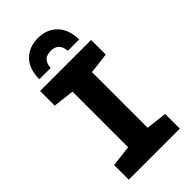

<svg xmlns="http://www.w3.org/2000/svg" viewBox="-282 -1015 1093 1093"><g transform="rotate(-45 265.0 -468.0)"><path d="M60 0V-118L188 -133V-581L60 -596V-714H471V-596L345 -581V-133L471 -118V0ZM264 -936Q336 -936 380 -890.5Q424 -845 425 -764H334Q330 -802 312 -817.5Q294 -833 264 -833Q233 -833 215.5 -817Q198 -801 195 -764H104Q105 -849 149.5 -892.5Q194 -936 264 -936Z"/></g></svg>

Font: Noto Sans Mono Condensed Black
Style: Regular
Weight: 900
Width: 3
Designer: Monotype Design Team
Foundry: Monotype Imaging Inc.
Version: Version 2.014